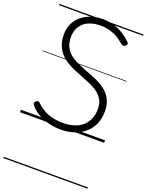

<svg xmlns="http://www.w3.org/2000/svg" viewBox="-221 -995 1130 1475"><g transform="rotate(20 344.0 -257.5)"><path d="M335 19Q300 19 264.5 12.5Q229 6 195.5 -7Q162 -20 133.5 -39.5Q105 -59 84 -85Q76 -95 76 -102.5Q76 -110 85 -118Q95 -127 102 -127.5Q109 -128 122 -115Q146 -91 178.5 -72.5Q211 -54 250.5 -44.5Q290 -35 335 -35Q386 -35 426.5 -47.5Q467 -60 495 -84.5Q523 -109 538.5 -145Q554 -181 554 -226Q554 -270 537.5 -300Q521 -330 493 -351.5Q465 -373 428.5 -389Q392 -405 351 -421Q316 -434 281.5 -449Q247 -464 216.5 -483.5Q186 -503 162.5 -530Q139 -557 125.5 -593Q112 -629 112 -677Q112 -727 131 -766.5Q150 -806 183.5 -833.5Q217 -861 261 -875.5Q305 -890 355 -890Q408 -890 450.5 -876Q493 -862 527.5 -840Q562 -818 589 -791Q598 -783 598 -775.5Q598 -768 589 -760Q580 -751 572 -750.5Q564 -750 554 -757Q527 -781 497.5 -799Q468 -817 433 -827Q398 -837 355 -837Q312 -837 277.5 -826Q243 -815 219 -794Q195 -773 182.5 -743.5Q170 -714 170 -676Q170 -630 186 -597.5Q202 -565 230 -542.5Q258 -520 294.5 -503.5Q331 -487 370 -472Q413 -457 456 -438Q499 -419 534 -392.5Q569 -366 590 -326Q611 -286 611 -227Q611 -171 591.5 -125.5Q572 -80 535.5 -48Q499 -16 448.5 1.5Q398 19 335 19ZM0 365H688V375H0ZM0 -20H688V0H0ZM0 -505H688V-500H0ZM0 -885H688V-875H0Z"/></g></svg>

Font: Playwrite GB J Guides
Style: Regular
Weight: 400
Designer: Veronika Burian, José Scaglione
Foundry: TypeTogether
Version: Version 1.003